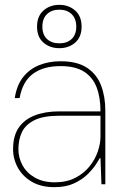

<svg xmlns="http://www.w3.org/2000/svg" viewBox="-20 -761 496 793"><path d="M204 12Q150 12 112 -10Q74 -32 54 -68Q34 -104 34 -145Q34 -200 57.5 -234Q81 -268 124 -284.5Q167 -301 225 -301H395Q395 -359 379 -400.5Q363 -442 327 -465Q291 -488 230 -488Q159 -488 116 -456Q73 -424 61 -356H41Q49 -409 75.5 -442.5Q102 -476 142 -492Q182 -508 230 -508Q299 -508 339.5 -481Q380 -454 397.5 -408Q415 -362 415 -305V0H399L395 -108H392Q388 -100 375.5 -81Q363 -62 341 -40.5Q319 -19 285.5 -3.5Q252 12 204 12ZM206 -8Q255 -8 291 -26.5Q327 -45 350 -74Q373 -103 384 -135.5Q395 -168 395 -197V-283H225Q159 -283 122 -264.5Q85 -246 70.5 -215Q56 -184 56 -145Q56 -109 73.5 -77.5Q91 -46 125 -27Q159 -8 206 -8ZM225 -562Q186 -562 159.5 -585Q133 -608 133 -651Q133 -694 159.5 -717.5Q186 -741 225 -741Q264 -741 290.5 -717.5Q317 -694 317 -651Q317 -608 290.5 -585Q264 -562 225 -562ZM225 -582Q257 -582 276 -600Q295 -618 295 -651Q295 -684 276 -702.5Q257 -721 225 -721Q193 -721 174 -702.5Q155 -684 155 -651Q155 -618 174 -600Q193 -582 225 -582Z"/></svg>

Font: DM Sans 36pt Thin
Style: Regular
Weight: 250
Designer: Colophon Foundry, Jonny Pinhorn
Foundry: Colophon Foundry
Version: Version 4.004;gftools[0.9.30]